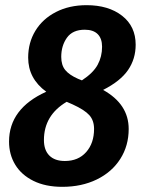

<svg xmlns="http://www.w3.org/2000/svg" viewBox="-20 -707 556 743"><path d="M478 -208Q478 -143 445.5 -92Q413 -41 354.5 -12.5Q296 16 221 16Q156 16 109.5 -7Q63 -30 39 -69.5Q15 -109 15 -159Q15 -287 159 -352Q89 -403 89 -484Q89 -542 117 -588Q145 -634 196.5 -660.5Q248 -687 315 -687Q400 -687 452.5 -646Q505 -605 505 -534Q505 -479 475.5 -436Q446 -393 379 -359Q478 -304 478 -208ZM217 -487Q217 -455 232.5 -436Q248 -417 282 -402L297 -396Q341 -425 358 -456.5Q375 -488 375 -526Q375 -558 358 -575Q341 -592 308 -592Q261 -592 239 -561Q217 -530 217 -487ZM344 -208Q344 -241 325.5 -261.5Q307 -282 261 -303L238 -313Q150 -261 150 -165Q150 -126 171 -105Q192 -84 231 -84Q283 -84 313.5 -118.5Q344 -153 344 -208Z"/></svg>

Font: Fira Sans Condensed SemiBold
Style: Italic
Weight: 600
Width: 3
Italic angle: -8°
Designer: bBox Type GmbH & Carrois Corporate GbR & Edenspiekermann AG
Foundry: bBox Type GmbH & Carrois Corporate GbR & Edenspiekermann AG
Version: Version 4.301